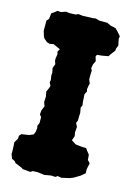

<svg xmlns="http://www.w3.org/2000/svg" viewBox="-110 -743 570 822"><g transform="rotate(15 175.0 -331.5)"><path d="M109 22 75 19 67 14 38 2 33 -5 19 -12 12 -30V-45L11 -70L10 -83L21 -101L22 -115L30 -124L63 -129L82 -137L87 -150L89 -167L87 -177L93 -190V-216L85 -227L87 -245L95 -265L89 -282L90 -307L86 -328L94 -346L97 -356L90 -370L92 -381L89 -400L90 -413L86 -432L93 -451L88 -465V-477L91 -494L88 -505L95 -518L64 -532L47 -529L34 -533L19 -546L15 -554L8 -577V-592V-621L17 -632L20 -657L32 -665L43 -674L59 -673L79 -680L96 -678L122 -679L134 -684L155 -681L160 -682L198 -683L209 -685L227 -680H262L279 -672L302 -667L313 -656L329 -638L327 -627L333 -598L327 -583L326 -573L312 -555L304 -543L276 -538L255 -536L251 -528L257 -508L249 -492L246 -474L251 -465L250 -449V-426L257 -409L254 -397L252 -383L254 -373L247 -359L248 -342L249 -326L251 -310L246 -300L250 -277L249 -259V-243L244 -231L252 -216L250 -191L253 -175L246 -155L266 -142L292 -139L314 -138L320 -129L332 -114L334 -91L345 -79L339 -51L340 -34L321 -18L311 -12L294 -2L279 4L244 12L227 9L218 15L199 14L170 19L139 15L118 16Z"/></g></svg>

Font: Winky Rough
Style: Bold
Weight: 700
Designer: Simon Atzbach
Foundry: typofactur
Version: Version 1.206; ttfautohint (v1.8.4.7-5d5b)